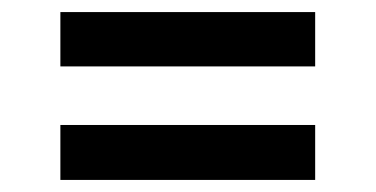

<svg xmlns="http://www.w3.org/2000/svg" viewBox="-20 -462 622 318"><path d="M80 -352V-442H502V-352ZM80 -164V-255H502V-164Z"/></svg>

Font: Literata SemiBold
Style: Regular
Weight: 600
Designer: Latin by Veronika Burian and Jose Scaglione. Greek by Irene Vlachou. Cyrillic by Vera Evstafieva.
Foundry: TypeTogether
Version: Version 3.103; ttfautohint (v1.8.4.7-5d5b);gftools[0.9.29]